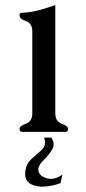

<svg xmlns="http://www.w3.org/2000/svg" viewBox="-20 -504 330 734"><path d="M175.8 22Q185.1 35.2 185.1 47.9Q185.1 57.6 179.7 66.9Q167 88.4 146.7 108.2Q126.5 127.9 126.5 143.6Q126.5 160.2 141.1 169.9Q157.7 179.7 174.8 179.7Q196.8 179.7 218.8 163.1L211.4 196.3Q173.3 209.5 141.6 209.5Q139.2 209.5 136.7 209.5Q78.1 205.1 76.2 165Q76.2 163.1 76.2 161.6Q76.2 123.5 104 100.6Q123.5 84 137.7 70.8Q152.3 57.6 152.3 40.5Q152.3 31.7 148.4 22ZM191.4 -71.3Q191.4 -39.6 215.8 -31Q240.2 -22.5 240.2 -11.2Q240.2 0 230.5 0H64.9Q54.7 0 54.7 -11.2Q54.7 -22.5 79.1 -31Q103.5 -39.6 103.5 -71.3V-383.8Q103.5 -414.6 79.1 -423.3Q54.7 -432.1 54.7 -444.8Q54.7 -455.1 64.9 -455.1Q97.2 -456.5 128.7 -465.1Q160.2 -473.6 191.4 -484.4Z"/></svg>

Font: Caudex
Style: Regular
Weight: 400
Version: Version 1.04